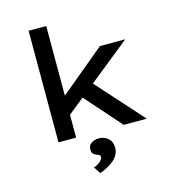

<svg xmlns="http://www.w3.org/2000/svg" viewBox="-140 -855 1110 1230"><g transform="rotate(-15 415.5 -240.0)"><path d="M269 -142 255 -257 580 -527H748ZM164 0V-740H281V0ZM597 0 355 -273 438 -347 750 0ZM372 260 342 214Q356 210 370 201.5Q384 193 393.5 182Q403 171 403 160Q403 150 397 147Q391 144 381 140Q366 135 357.5 126Q349 117 349 97Q349 71 369.5 56.5Q390 42 421 42Q453 42 479.5 63.5Q506 85 506 128Q506 152 494 173.5Q482 195 462 211Q442 227 418 239.5Q394 252 372 260Z"/></g></svg>

Font: Lexend Mega Medium
Style: Regular
Weight: 500
Version: Version 1.007